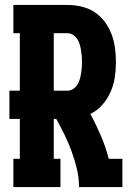

<svg xmlns="http://www.w3.org/2000/svg" viewBox="-20 -755 540 775"><path d="M34 0V-114H60V-275H18V-389H60V-621H34V-735H252Q280 -735 308.5 -728.5Q337 -722 361 -706.5Q385 -691 402.5 -667.5Q420 -644 430 -617.5Q440 -591 444 -562.5Q448 -534 448 -505Q448 -474 443.5 -443.5Q439 -413 426.5 -384.5Q414 -356 393.5 -332.5Q373 -309 345 -295Q368 -252 387.5 -206.5Q407 -161 419 -114H474V0H299Q299 -37 290.5 -72.5Q282 -108 269.5 -142.5Q257 -177 241 -210Q225 -243 207 -275H197V-114H224V0ZM197 -389H252Q264 -389 274.5 -395.5Q285 -402 291.5 -412Q298 -422 301.5 -433.5Q305 -445 307 -457Q309 -469 310 -481Q311 -493 311 -505Q311 -517 310 -529Q309 -541 307 -553Q305 -565 301.5 -576.5Q298 -588 291.5 -598Q285 -608 274.5 -614.5Q264 -621 252 -621H197Z"/></svg>

Font: Iosevka Curly Slab Heavy
Style: Regular
Weight: 900
Monospace: yes
Designer: Belleve Invis
Foundry: Belleve Invis
Version: Version 22.1.2; ttfautohint (v1.8.4)